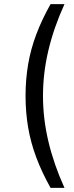

<svg xmlns="http://www.w3.org/2000/svg" viewBox="-20 -725 358 925"><path d="M223.5 180Q181.8 105.5 154.9 33.9Q128.1 -37.6 115.6 -110.8Q103.1 -184.1 103.1 -263Q103.1 -342.4 115.6 -415.4Q128.1 -488.4 154.9 -559.7Q181.8 -630.9 223.5 -705H290.6Q239.6 -593.2 213.4 -483.4Q187.1 -373.5 187.1 -263Q187.1 -152.9 213.4 -42.6Q239.6 67.7 290.6 180Z"/></svg>

Font: Mulish ExtraLight
Style: Regular
Weight: 200
Designer: Vernon Adams
Foundry: Vernon Adams
Version: Version 3.603